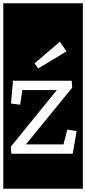

<svg xmlns="http://www.w3.org/2000/svg" viewBox="-32 -937 525 1170"><path d="M373 -624 333 -683 179 -551 201 -520ZM411 0 435 -138 378 -147 355 -57H126L408 -403L405 -445H47L35 -306L91 -299L104 -388H314L34 -43L37 0ZM-12 -917H473V213H-12Z"/></svg>

Font: Zilla Slab Regular Highlight
Style: Regular
Weight: 410
Designer: Typotheque Type Foundry
Foundry: Typotheque type foundry
Version: Version 1.0; 2017